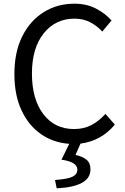

<svg xmlns="http://www.w3.org/2000/svg" viewBox="-20 -767 678 1040"><path d="M551 -150 602 -92Q529 -4 416 11L389 72Q428 81 449 98.5Q470 116 470 150Q470 199 422.5 224Q375 249 287 253L278 208Q347 203 373 190Q399 177 399 152Q399 110 313 98L355 12Q269 6 202 -40.5Q135 -87 96.5 -169.5Q58 -252 58 -366Q58 -485 100.5 -570Q143 -655 216.5 -701Q290 -747 383 -747Q450 -747 501 -720Q552 -693 584 -656L534 -596Q506 -627 468.5 -646.5Q431 -666 384 -666Q280 -666 216.5 -586Q153 -506 153 -369Q153 -230 214.5 -149Q276 -68 381 -68Q434 -68 475 -89.5Q516 -111 551 -150Z"/></svg>

Font: Noto Sans CJK KR Regular (TTF)
Style: Regular
Weight: 400
Designer: Ryoko NISHIZUKA 西塚涼子 (kana & ideographs); Paul D. Hunt (Latin, Greek & Cyrillic); Wenlong ZHANG 张文龙 (bopomofo); Sandoll 
Foundry: Adobe Systems Incorporated
Version: Version 1.004;PS 1.004;hotconv 1.0.82;makeotf.lib2.5.63406